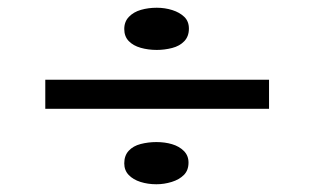

<svg xmlns="http://www.w3.org/2000/svg" viewBox="-20 -525 813 496"><path d="M97 -244V-319H675V-244ZM384 -49Q362 -49 343 -55Q324 -61 312.5 -73Q301 -85 301 -103Q301 -123 312.5 -135.5Q324 -148 343.5 -153Q363 -158 384 -158Q406 -158 424.5 -152.5Q443 -147 455 -135Q467 -123 467 -105Q467 -85 455 -73Q443 -61 423.5 -55Q404 -49 384 -49ZM385 -396Q363 -396 343.5 -401.5Q324 -407 312.5 -419Q301 -431 301 -450Q301 -469 313 -481.5Q325 -494 344 -499.5Q363 -505 385 -505Q406 -505 425 -499Q444 -493 456 -481.5Q468 -470 468 -451Q468 -431 456 -418.5Q444 -406 424.5 -401Q405 -396 385 -396Z"/></svg>

Font: Lexend Mega Light
Style: Regular
Weight: 300
Version: Version 1.007